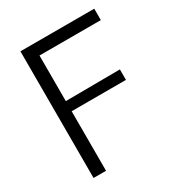

<svg xmlns="http://www.w3.org/2000/svg" viewBox="-168 -810 852 919"><g transform="rotate(-30 258.5 -350.0)"><path d="M150 -637V-385L450 -387V-329H150V0H81V-700H489V-637Z"/></g></svg>

Font: Be Vietnam Light
Style: Regular
Weight: 300
Designer: Gabriel Lam
Foundry: TypeRant
Version: Version 4.000